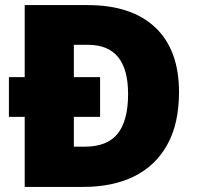

<svg xmlns="http://www.w3.org/2000/svg" viewBox="-20 -734 774 754"><path d="M324 -714Q497 -714 590 -626Q683 -538 683 -372Q683 -248 636.5 -165Q590 -82 506 -41Q422 0 308 0H77V-275H15V-431H77V-714ZM326 -558H270V-431H373V-275H270V-158H313Q401 -158 442 -209Q483 -260 483 -365Q483 -558 326 -558Z"/></svg>

Font: Noto Sans Thaana Black
Style: Regular
Weight: 900
Designer: David Williams
Foundry: Google Inc.
Version: Version 3.001; ttfautohint (v1.8.4.7-5d5b)